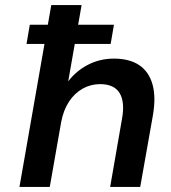

<svg xmlns="http://www.w3.org/2000/svg" viewBox="-20 -740 676 760"><path d="M85 -566 98 -642H431L418 -566ZM57 0 183 -720H303L250 -418Q282 -460 329 -484Q376 -508 431 -508Q492 -508 530.5 -482.5Q569 -457 583.5 -406.5Q598 -356 585 -282L535 0H416L463 -270Q475 -336 453.5 -371.5Q432 -407 376 -407Q339 -407 307 -389Q275 -371 253 -337.5Q231 -304 222 -256L177 0Z"/></svg>

Font: DM Sans 24pt SemiBold
Style: Italic
Weight: 600
Italic angle: -10°
Designer: Colophon Foundry, Jonny Pinhorn
Foundry: Colophon Foundry
Version: Version 4.004;gftools[0.9.30]